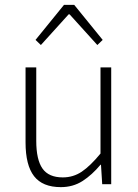

<svg xmlns="http://www.w3.org/2000/svg" viewBox="-20 -757 569 789"><path d="M126 -593 243 -737H285L402 -593L380 -572L266 -698H262L148 -572ZM230 12Q155 12 120 -33Q85 -78 85 -172V-480H129V-178Q129 -101 154.5 -64.5Q180 -28 238 -28Q281 -28 316 -51.5Q351 -75 393 -126V-480H437V0H400L395 -80H393Q358 -38 319 -13Q280 12 230 12Z"/></svg>

Font: TypoPRO Source Sans Pro
Style: Regular
Weight: 300
Designer: Paul D. Hunt
Foundry: Adobe Systems Incorporated
Version: Version 2.020;PS 2.000;hotconv 1.0.86;makeotf.lib2.5.63406